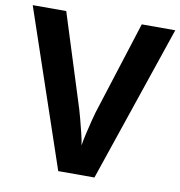

<svg xmlns="http://www.w3.org/2000/svg" viewBox="-80 -788 810 862"><g transform="rotate(10 325.0 -357.0)"><path d="M649.9 -713.9 407.2 0H242.2L0 -713.9H152.8L287.1 -289.1Q290.5 -278.3 298.3 -248.8Q306.2 -219.2 314.2 -186.3Q322.3 -153.3 325.2 -131.8Q328.1 -153.3 335.7 -186Q343.3 -218.8 350.8 -248.3Q358.4 -277.8 361.8 -289.1L497.1 -713.9Z"/></g></svg>

Font: Wonky
Style: Regular
Weight: 400
Designer: Monotype Design Team
Foundry: Monotype Imaging Inc.
Version: Version 3.000